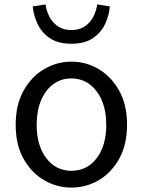

<svg xmlns="http://www.w3.org/2000/svg" viewBox="-20 -836 646 869"><path d="M303 13Q237 13 179.5 -20.5Q122 -54 86.5 -117.5Q51 -181 51 -271Q51 -362 86.5 -425.5Q122 -489 179.5 -523Q237 -557 303 -557Q370 -557 427 -523Q484 -489 519.5 -425.5Q555 -362 555 -271Q555 -181 519.5 -117.5Q484 -54 427 -20.5Q370 13 303 13ZM303 -63Q374 -63 417.5 -120Q461 -177 461 -271Q461 -334 441 -381Q421 -428 385.5 -454.5Q350 -481 303 -481Q256 -481 220.5 -454.5Q185 -428 165.5 -381Q146 -334 146 -271Q146 -177 189.5 -120Q233 -63 303 -63ZM303 -638Q243 -638 206 -663Q169 -688 150.5 -727Q132 -766 128 -807L186 -816Q190 -787 203.5 -760.5Q217 -734 242 -717Q267 -700 303 -700Q340 -700 364.5 -717Q389 -734 402.5 -760.5Q416 -787 420 -816L477 -807Q474 -766 455.5 -727Q437 -688 400 -663Q363 -638 303 -638Z"/></svg>

Font: Source Han Sans SC
Style: Regular
Weight: 400
Designer: Ryoko NISHIZUKA 西塚涼子 (kana, bopomofo & ideographs); Paul D. Hunt (Latin, Greek & Cyrillic); Sandoll Communications 산돌커뮤니
Foundry: Adobe
Version: Version 2.002;hotconv 1.0.116;makeotfexe 2.5.65601; ttfautoh